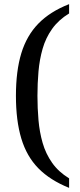

<svg xmlns="http://www.w3.org/2000/svg" viewBox="-20 -780 386 928"><path d="M314 128Q222 91 165.5 33.5Q109 -24 83 -110.5Q57 -197 57 -317Q57 -437 83 -522.5Q109 -608 165.5 -666Q222 -724 314 -760V-715Q263 -684 232 -640.5Q201 -597 186 -544.5Q171 -492 166 -434.5Q161 -377 161 -317Q161 -257 166 -199.5Q171 -142 186 -89.5Q201 -37 232 7Q263 51 314 82Z"/></svg>

Font: Noto Serif Myanmar
Style: Regular
Weight: 400
Designer: Ben Mitchell and the Monotype Design Team
Foundry: Monotype Imaging Inc.
Version: Version 2.106